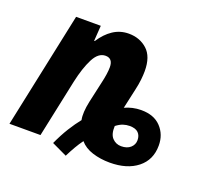

<svg xmlns="http://www.w3.org/2000/svg" viewBox="-111 -683 899 855"><g transform="rotate(20 338.5 -255.5)"><path d="M210 14Q230 -30 251.5 -64.5Q273 -99 294 -125Q287 -158 299 -214L321 -313Q326 -334 329 -354Q332 -374 332 -389Q332 -431 297 -431Q263 -431 240.5 -387Q218 -343 203 -274L145 0H-2L114 -549H231L226 -476H229Q254 -515 287 -537Q320 -559 361 -559Q413 -559 448.5 -527Q484 -495 484 -426Q484 -408 481.5 -385Q479 -362 473 -336L452 -241Q469 -249 488.5 -253.5Q508 -258 530 -258Q590 -258 623 -223Q656 -188 656 -136Q656 -68 607 -29Q558 10 476 10Q432 10 394 -2Q356 -14 334 -40Q320 -21 307.5 0.5Q295 22 282 48ZM499 -76Q527 -76 543 -90.5Q559 -105 559 -126Q559 -148 546 -161Q533 -174 505 -174Q489 -174 474 -169Q459 -164 442 -151Q440 -112 457 -94Q474 -76 499 -76Z"/></g></svg>

Font: Noto Sans Condensed ExtraBold
Style: Italic
Weight: 800
Width: 3
Italic angle: -12°
Designer: Monotype Design Team
Foundry: Monotype Imaging Inc.
Version: Version 2.013; ttfautohint (v1.8.4.7-5d5b)